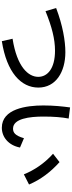

<svg xmlns="http://www.w3.org/2000/svg" viewBox="618 -1358 765 2040"><g transform="rotate(90 1000.0 -337.5)"><path d="M65 -552 98 -439C263 -506 393 -540 518 -540C708 -540 796 -460 796 -362C796 -256 690 -136 391 -89L417 25C749 -27 910 -179 910 -363C910 -549 744 -650 534 -650C415 -650 249 -622 65 -552Z M1239 -685 1121 -700C1110 -620 1100 -526 1100 -416C1100 -234 1136 25 1337 25C1437 25 1524 -47 1547 -168L1448 -210C1420 -114 1387 -94 1346 -94C1239 -94 1218 -270 1218 -418C1218 -525 1225 -614 1239 -685ZM1613 -519C1714 -430 1789 -317 1832 -209L1940 -264C1888 -387 1807 -494 1702 -588Z"/></g></svg>

Font: KT Kiyosuna Sans Bold
Style: Regular
Weight: 700
Designer: [Zen Kaku Gothic] Yoshimichi Ohira
Version: Version 1.010;Glyphs 3.1.2 (3151)